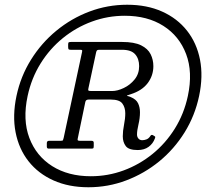

<svg xmlns="http://www.w3.org/2000/svg" viewBox="-20 -780 910 810"><path d="M516.5 -760Q600 -760 664 -731.2Q728 -702.5 769 -650.5Q810 -598.5 823.8 -528.2Q837.5 -458 820 -375Q802.5 -292 758.8 -221.5Q715 -151 651.8 -99.2Q588.5 -47.5 512.2 -18.8Q436 10 353 10Q270 10 205.8 -18.8Q141.5 -47.5 100.5 -99.5Q59.5 -151.5 45.8 -221.8Q32 -292 49.5 -375Q67 -458 110.8 -528.2Q154.5 -598.5 217.8 -650.5Q281 -702.5 357.2 -731.2Q433.5 -760 516.5 -760ZM363 -36.5Q435 -36.5 501.5 -61Q568 -85.5 623.5 -130.5Q679 -175.5 717.8 -237.8Q756.5 -300 772.5 -375Q794 -475.5 765.2 -551.8Q736.5 -628 669.2 -670.8Q602 -713.5 506.5 -713.5Q434.5 -713.5 367.8 -689Q301 -664.5 245.5 -619.5Q190 -574.5 151.2 -512.2Q112.5 -450 96.5 -375Q75 -274.5 103.8 -198.2Q132.5 -122 200.2 -79.2Q268 -36.5 363 -36.5ZM633.5 -196Q625.5 -174 607 -160.5Q588.5 -147 561 -147Q523 -147 510.5 -163.8Q498 -180.5 498 -205Q498 -227.5 503.2 -253.5Q508.5 -279.5 508.5 -302Q508.5 -326.5 496.2 -343.2Q484 -360 447 -360H354Q342 -360 340 -350L308 -196Q306.5 -190 308.2 -188Q310 -186 318 -186H366Q375.5 -186 375.5 -178V-165Q375.5 -158 374.2 -155.5Q373 -153 366 -153H185.5Q177.5 -153 177.5 -161.5V-176Q177.5 -186 187 -186H235.5Q244.5 -186 245.5 -188.5Q246.5 -191 248.5 -198L326 -560Q327.5 -566.5 326.2 -568.2Q325 -570 317.5 -570H278.5Q271 -570 269.2 -572.5Q267.5 -575 267.5 -582.5V-592Q267.5 -600 270.2 -601.5Q273 -603 280.5 -603H495Q546.5 -603 575.2 -588.8Q604 -574.5 615.5 -551.2Q627 -528 627 -501Q627 -461 603 -429.2Q579 -397.5 531.5 -382.5Q515.5 -377.5 515.5 -377Q515.5 -375 519.5 -374.5Q523.5 -374 531.5 -370.5Q554.5 -361 562.5 -344.2Q570.5 -327.5 570.5 -306.5Q570.5 -281.5 564.2 -255.2Q558 -229 558 -212.5Q558 -202.5 564 -195.5Q570 -188.5 580 -188.5Q588.5 -188.5 598 -192Q607.5 -195.5 614.5 -206.5Q618.5 -213.5 625.5 -209.5L629.5 -207Q634 -204.5 634.8 -203Q635.5 -201.5 633.5 -196ZM366 -396H453Q475.5 -396 502.2 -408.8Q529 -421.5 548 -445Q567 -468.5 567 -501Q567 -532 550.2 -551Q533.5 -570 495 -570H399.5Q392 -570 389.5 -567.8Q387 -565.5 385.5 -559L353 -407.5Q351 -399.5 353.5 -397.8Q356 -396 366 -396Z"/></svg>

Font: Besley*
Style: Italic
Weight: 400
Italic angle: -13°
Designer: Owen Earl
Foundry: indestructible type*
Version: Version 2.000; ttfautohint (v1.8.3)